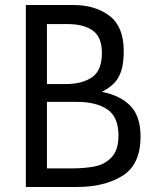

<svg xmlns="http://www.w3.org/2000/svg" viewBox="-20 -745 640 765"><path d="M83 -725H272Q360 -725 416.5 -681.8Q473 -638.5 473 -542Q473 -494.5 463.5 -464Q454 -433.5 435.2 -414.2Q416.5 -395 386 -379Q460 -364.5 500 -322.8Q540 -281 540 -201Q540 -89.5 468.2 -44.8Q396.5 0 287 0H83ZM452 -205Q452 -279.5 407.5 -309.2Q363 -339 288 -339H167V-74H262Q318.5 -74 358.2 -82Q398 -90 425 -118.8Q452 -147.5 452 -205ZM386 -534Q386 -597.5 349.5 -623.2Q313 -649 252 -649H167V-410H240Q307 -410 346.5 -437Q386 -464 386 -534Z"/></svg>

Font: JuliaMono
Style: Regular
Weight: 400
Monospace: yes
Designer: cormullion
Foundry: corm
Version: Version 0.055; ttfautohint (v1.8.4)